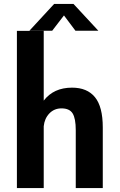

<svg xmlns="http://www.w3.org/2000/svg" viewBox="-20 -957 610 977"><path d="M480.5 -800.5H364L305.5 -878.5L245.5 -800.5H129.5L255.5 -937H354ZM66 0V-800H202.5V-445Q253 -511 346.5 -511Q423.5 -511 463.2 -462.5Q503 -414 503 -308V0H365.5V-294.5Q365.5 -354.5 349.5 -380Q333.5 -405.5 293 -405.5Q256 -405.5 231.2 -379.8Q206.5 -354 202.5 -314.5V0Z"/></svg>

Font: League Mono Narrow SemiBold
Style: Regular
Weight: 600
Width: 3
Designer: Tyler Finck
Foundry: The League of Moveable Type / Tyler Finck
Version: Version 2.210